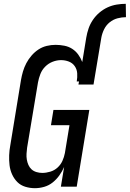

<svg xmlns="http://www.w3.org/2000/svg" viewBox="-20 -978 680 1006"><path d="M432 -781Q436 -805 444 -828.5Q452 -852 466.5 -873.5Q481 -895 501 -912Q521 -929 544 -939.5Q567 -950 591.5 -954Q616 -958 639 -958L640 -888Q618 -888 595.5 -882Q573 -876 554.5 -861Q536 -846 525.5 -824.5Q515 -803 511 -781ZM163 8Q137 8 112.5 0.5Q88 -7 71 -24Q54 -41 43.5 -64Q33 -87 30 -112.5Q27 -138 28 -164.5Q29 -191 34 -217L90 -559Q94 -582 100.5 -604Q107 -626 118 -647Q129 -668 145.5 -687Q162 -706 182 -719Q202 -732 225 -737.5Q248 -743 271 -743Q294 -743 317 -738.5Q340 -734 358.5 -722Q377 -710 390 -692Q403 -674 411 -653L432 -781H511L470 -535H391L394 -551H382Q386 -573 384.5 -594Q383 -615 371.5 -631.5Q360 -648 340.5 -655.5Q321 -663 300 -663Q278 -663 256 -654.5Q234 -646 217 -629Q200 -612 191.5 -590Q183 -568 179 -546L122 -204Q120 -188 119 -172.5Q118 -157 120.5 -142Q123 -127 129 -113.5Q135 -100 145.5 -90.5Q156 -81 171 -76.5Q186 -72 201 -72Q222 -72 243.5 -78.5Q265 -85 281.5 -100Q298 -115 307 -135Q316 -155 320 -176L344 -322H247L260 -402H448L382 0H299L316 -103Q306 -80 291 -59Q276 -38 256 -22Q236 -6 211.5 1Q187 8 163 8Z"/></svg>

Font: Iosevka Medium
Style: Italic
Weight: 500
Italic angle: -9°
Monospace: yes
Designer: Belleve Invis
Foundry: Belleve Invis
Version: Version 32.5.0; ttfautohint (v1.8.4)